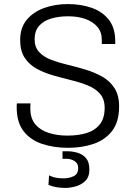

<svg xmlns="http://www.w3.org/2000/svg" viewBox="-20 -716 670 943"><path d="M314 10Q245 10 187.5 -9Q130 -28 96 -71.5Q62 -115 62 -190Q62 -194 62 -199Q62 -204 63 -208H130Q129 -202 129 -196Q129 -190 129 -183Q129 -135 153 -106Q177 -77 218.5 -63.5Q260 -50 311 -50Q364 -50 405 -62.5Q446 -75 470 -105Q494 -135 494 -186Q494 -229 471.5 -255Q449 -281 412 -296Q375 -311 330.5 -322Q286 -333 242 -345.5Q198 -358 161 -378Q124 -398 101.5 -432Q79 -466 79 -519Q79 -580 111.5 -619Q144 -658 197.5 -677Q251 -696 313 -696Q378 -696 430.5 -677.5Q483 -659 514.5 -619Q546 -579 546 -513V-500H480V-520Q480 -559 458 -584.5Q436 -610 399 -623Q362 -636 315 -636Q269 -636 231.5 -625Q194 -614 172 -589Q150 -564 150 -523Q150 -484 172.5 -460Q195 -436 232 -422Q269 -408 313.5 -397.5Q358 -387 402 -373.5Q446 -360 483 -339Q520 -318 542.5 -283Q565 -248 565 -193Q565 -118 531 -73.5Q497 -29 440 -9.5Q383 10 314 10ZM301 207Q280 207 258 203.5Q236 200 218 192L221 145Q231 151 248.5 155.5Q266 160 292 160Q319 160 341.5 149.5Q364 139 364 109Q364 86 346 75Q328 64 308 64H287V27H311Q338 27 363 35Q388 43 403.5 62Q419 81 419 117Q419 153 399 172.5Q379 192 351.5 199.5Q324 207 301 207Z"/></svg>

Font: Chivo ExtraLight
Style: Regular
Weight: 250
Designer: Hector Gatti
Foundry: Omnibus-Type
Version: Version 2.002